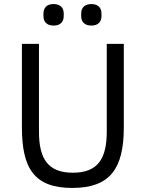

<svg xmlns="http://www.w3.org/2000/svg" viewBox="-20 -914 718 946"><path d="M244 -788C278 -788 294 -807 294 -835V-847C294 -875 278 -894 244 -894C210 -894 194 -875 194 -847V-835C194 -807 210 -788 244 -788ZM430 -788C464 -788 480 -807 480 -835V-847C480 -875 464 -894 430 -894C396 -894 380 -875 380 -847V-835C380 -807 396 -788 430 -788ZM88 -698V-286C88 -83 150 12 336 12C522 12 590 -83 590 -286V-698H506V-266C506 -133 463 -63 339 -63C215 -63 172 -133 172 -266V-698Z"/></svg>

Font: IBM Plex Arabic
Style: Regular
Weight: 400
Designer: Mike Abbink, Paul van der Laan, Pieter van Rosmalen, Wael Morcos, Khajak Apelian
Foundry: Bold Monday
Version: Version 1.0